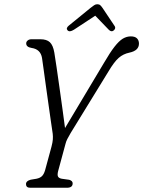

<svg xmlns="http://www.w3.org/2000/svg" viewBox="-20 -885 675 905"><path d="M322.5 -20Q322 0 295.5 0H122.5Q102.5 0 102.5 -17.5Q103 -32.5 125 -38L152 -42.5Q169 -46 178 -55Q187 -64 192.5 -82.5L222.5 -193Q228 -213.5 229 -227.5Q230 -241.5 228.5 -254.5Q225 -277.5 219.8 -314Q214.5 -350.5 208.5 -393.5Q202.5 -436.5 196.5 -479Q190.5 -521.5 185.8 -556.8Q181 -592 178 -612Q171 -653 129 -659Q103.5 -663 103.5 -680.5Q103.5 -688.5 110.5 -694.2Q117.5 -700 128.5 -700H170Q200 -700 215 -686Q230 -672 236 -637.5Q240 -613 246.5 -569.2Q253 -525.5 260.2 -473.5Q267.5 -421.5 274.5 -370.8Q281.5 -320 286.5 -281.5L470 -588.5Q498.5 -637.5 519.8 -664.8Q541 -692 559 -702.8Q577 -713.5 596.5 -713.5Q616.5 -713.5 625.8 -704Q635 -694.5 635 -679.5Q635 -646.5 590.5 -637Q561 -631 539.5 -612.2Q518 -593.5 490.5 -547L313 -258Q303 -240.5 297.2 -229.5Q291.5 -218.5 288.5 -206L254 -78.5Q249.5 -60.5 253.5 -52.8Q257.5 -45 271 -42.5L306.5 -37.5Q323 -32.5 322.5 -20ZM514.5 -740.5Q504.5 -733 492.5 -745L429 -811L328.5 -745Q308 -732 298.5 -742Q289.5 -752 304 -764L407 -848Q416.5 -855.5 423.5 -860.2Q430.5 -865 438.5 -865Q447.5 -865 452.5 -860.5Q457.5 -856 463 -848L520.5 -762Q524.5 -755.5 522 -749.5Q519.5 -743.5 514.5 -740.5Z"/></svg>

Font: Fraunces 144pt S100 Light
Style: Italic
Weight: 300
Italic angle: -16°
Version: Version 1.000; ttfautohint (v1.8.3)